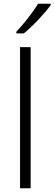

<svg xmlns="http://www.w3.org/2000/svg" viewBox="-20 -1014 293 1034"><path d="M253 -986V-994H185C159 -950 105 -882 68 -843V-834H108C158 -874 223 -945 253 -986ZM145 0V-760H88V0Z"/></svg>

Font: Noto Sans Kannada Light
Style: Regular
Weight: 300
Designer: Jelle Bosma - Monotype Design Team
Foundry: Monotype Imaging Inc.
Version: Version 2.005